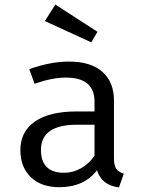

<svg xmlns="http://www.w3.org/2000/svg" viewBox="-20 -807 640 839"><path d="M379 -622 176 -715 222 -787 406 -668ZM478 -115Q478 -84 488 -69.5Q498 -55 521 -48L500 12Q423 2 404 -63Q347 11 239 11Q160 11 114.5 -33Q69 -77 69 -151Q69 -232 132.5 -276Q196 -320 315 -320H393V-363Q393 -468 268 -468Q208 -468 131 -441L108 -505Q201 -538 281 -538Q377 -538 427.5 -493Q478 -448 478 -368ZM260 -52Q299 -52 334.5 -72Q370 -92 393 -127V-262H317Q159 -262 159 -152Q159 -52 260 -52Z"/></svg>

Font: Fira Mono
Style: Regular
Weight: 400
Designer: Carrois Corporate & Edenspiekermann AG
Foundry: Carrois Corporate GbR & Edenspiekermann AG
Version: Version 3.206;PS 003.206;hotconv 1.0.70;makeotf.lib2.5.58329